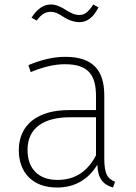

<svg xmlns="http://www.w3.org/2000/svg" viewBox="-20 -827 608 858"><path d="M335 -728C367 -728 396 -746 420 -794L397 -807C374 -772 357 -760 335 -760C314 -760 296 -769 275 -782C254 -796 231 -807 207 -807C173 -807 144 -785 121 -748L144 -735C165 -764 183 -774 207 -774C224 -774 239 -768 258 -755C279 -741 306 -728 335 -728ZM446 -120V-401C446 -514 394 -573 272 -573C215 -573 163 -559 107 -536L117 -505C172 -527 221 -540 270 -540C375 -540 409 -492 409 -397V-335H286C152 -335 64 -272 64 -156C64 -55 127 11 234 11C314 11 374 -24 415 -91C417 -29 441 -2 485 11L494 -15C461 -28 446 -48 446 -120ZM237 -23C154 -23 103 -71 103 -157C103 -255 175 -303 294 -303H409V-133C373 -64 319 -23 237 -23Z"/></svg>

Font: Glow Sans SC Normal ExtraLight
Style: Regular
Weight: 200
Designer: Ryoko NISHIZUKA (kana, bopomofo & ideographs); Paul D. Hunt (Latin, Greek & Cyrillic); Sandoll Communications, Soo-young
Version: Version 0.93